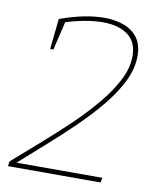

<svg xmlns="http://www.w3.org/2000/svg" viewBox="-80 -760 672 823"><g transform="rotate(10 256.0 -349.0)"><path d="M11 0 14 -21Q73 -73 135.5 -127.5Q198 -182 255 -237Q312 -292 357 -346.5Q402 -401 428.5 -454Q455 -507 455 -557Q455 -618 414.5 -648Q374 -678 306 -678Q270 -678 228 -670.5Q186 -663 141 -649L147 -657L116 -526H102L116 -659Q168 -678 216.5 -688Q265 -698 308 -698Q357 -698 395 -683.5Q433 -669 454.5 -639Q476 -609 476 -561Q476 -508 450 -453.5Q424 -399 379.5 -344Q335 -289 278.5 -233.5Q222 -178 160 -123.5Q98 -69 39 -16L38 -21H418L414 0Z"/></g></svg>

Font: Bitter Thin
Style: Italic
Weight: 100
Italic angle: -9°
Designer: Sol Matas, and Bitter project Authors
Foundry: Sol Matas
Version: Version 2.002